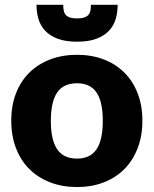

<svg xmlns="http://www.w3.org/2000/svg" viewBox="-20 -748 621 776"><path d="M291.5 -526.5Q350.5 -526.5 399 -508Q447.5 -489.5 482.2 -455Q517 -420.5 536.2 -371.2Q555.5 -322 555.5 -260.5Q555.5 -198.5 536.2 -148.8Q517 -99 482.2 -64.2Q447.5 -29.5 399 -10.8Q350.5 8 291.5 8Q232 8 183.2 -10.8Q134.5 -29.5 99.2 -64.2Q64 -99 44.8 -148.8Q25.5 -198.5 25.5 -260.5Q25.5 -322 44.8 -371.2Q64 -420.5 99.2 -455Q134.5 -489.5 183.2 -508Q232 -526.5 291.5 -526.5ZM291.5 -107Q345 -107 370.2 -144.8Q395.5 -182.5 395.5 -259.5Q395.5 -336.5 370.2 -374Q345 -411.5 291.5 -411.5Q236.5 -411.5 211 -374Q185.5 -336.5 185.5 -259.5Q185.5 -182.5 211 -144.8Q236.5 -107 291.5 -107ZM291.5 -579.5Q244.5 -579.5 213 -591.5Q181.5 -603.5 162.5 -623.8Q143.5 -644 135.5 -671Q127.5 -698 127.5 -728.5H235.5Q235.5 -715 237.8 -704.5Q240 -694 246.2 -687.2Q252.5 -680.5 263.2 -677Q274 -673.5 291.5 -673.5Q308.5 -673.5 319.5 -677Q330.5 -680.5 336.8 -687.2Q343 -694 345.2 -704.5Q347.5 -715 347.5 -728.5H455.5Q455.5 -698 447.5 -671Q439.5 -644 420.5 -623.8Q401.5 -603.5 370 -591.5Q338.5 -579.5 291.5 -579.5Z"/></svg>

Font: Lato ExtraBold
Style: Regular
Weight: 800
Designer: Lukasz Dziedzic with Adam Twardoch and Botio Nikoltchev
Foundry: tyPoland Lukasz Dziedzic
Version: Version 2.015; 2015-08-06; http://www.latofonts.com/